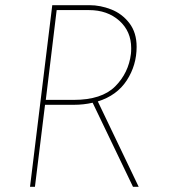

<svg xmlns="http://www.w3.org/2000/svg" viewBox="-20 -722 657 742"><path d="M494 0 338 -325Q303 -317 266 -317H154L115 0H96L182 -702H326Q368 -702 410 -685.5Q452 -669 480 -632.5Q508 -596 508 -541Q508 -470 470 -411.5Q432 -353 358 -330L516 0ZM265 -336Q373 -336 425 -388Q477 -440 486 -514Q487 -522 487 -536Q487 -601 441 -642Q395 -683 324 -683H199L157 -336Z"/></svg>

Font: Josefin Sans Thin
Style: Italic
Weight: 200
Italic angle: -7°
Designer: Santiago Orozco
Foundry: Typemade
Version: Version 2.000